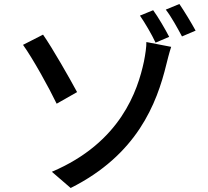

<svg xmlns="http://www.w3.org/2000/svg" viewBox="-20 -880 1040 959"><path d="M239 -22 333 59C664 -107 763 -361 811 -559C815 -575 825 -616 835 -646L711 -670C712 -649 706 -608 699 -573C668 -428 583 -168 239 -22ZM95 -656C145 -586 224 -443 263 -362L365 -420C329 -487 242 -640 195 -707L95 -656ZM745 -829 679 -802C704 -766 738 -708 757 -667L825 -696C806 -733 770 -795 745 -829ZM876 -860 808 -832C836 -796 867 -739 889 -698L957 -727C937 -764 900 -825 876 -860Z"/></svg>

Font: Genne Gothic Medium
Style: Regular
Weight: 500
Designer: Ryoko NISHIZUKA (kana & ideographs); Paul D. Hunt (Latin, Greek & Cyrillic); Wenlong ZHANG (bopomofo); Sandoll Communica
Foundry: Adobe Systems Incorporated
Version: Version 1.004;PS 1.004;hotconv 16.6.51;makeotf.lib2.5.65220